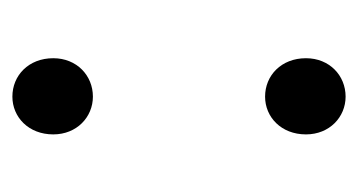

<svg xmlns="http://www.w3.org/2000/svg" viewBox="-154 -411 578 310"><g transform="rotate(-90 135.0 -256.0)"><path d="M134 -395C168 -395 196 -421 196 -459C196 -499 168 -525 134 -525C101 -525 73 -499 73 -459C73 -421 101 -395 134 -395ZM134 13C168 13 196 -13 196 -51C196 -91 168 -117 134 -117C101 -117 73 -91 73 -51C73 -13 101 13 134 13Z"/></g></svg>

Font: Noto Sans CJK JP DemiLight
Style: Regular
Weight: 350
Designer: Ryoko NISHIZUKA (kana & ideographs); Paul D. Hunt (Latin, Greek & Cyrillic); Wenlong ZHANG (bopomofo); Sandoll Communica
Foundry: Adobe Systems Incorporated
Version: Version 1.004;PS 1.004;hotconv 1.0.82;makeotf.lib2.5.63406